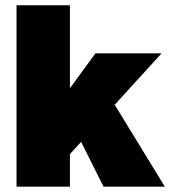

<svg xmlns="http://www.w3.org/2000/svg" viewBox="-20 -700 638 720"><path d="M368.2 0 284.2 -168 242.2 -122.1V0H42V-680.2H242.2V-369.1L337.9 -500H585.9L410.2 -307.1L598.1 0Z"/></svg>

Font: Apfel Grotezk Satt
Style: Regular
Weight: 900
Designer: Luigi Gorlero
Foundry: © 2023, Luigi Gorlero & Collletttivo
Version: Version 2.000;Glyphs 3.2 (3217)